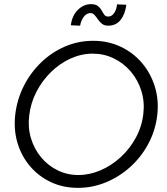

<svg xmlns="http://www.w3.org/2000/svg" viewBox="-20 -902 806 927"><path d="M739 -344Q730 -271 696 -207.5Q662 -144 609.5 -96.5Q557 -49 492 -22Q427 5 357 5Q284 5 225 -23Q166 -51 124.5 -100Q83 -149 64 -213.5Q45 -278 54 -352Q63 -424 95.5 -488Q128 -552 179 -601Q230 -650 294 -677.5Q358 -705 430 -705Q502 -705 562.5 -676.5Q623 -648 665.5 -598Q708 -548 728 -482.5Q748 -417 739 -344ZM672 -352Q679 -410 662.5 -463Q646 -516 611.5 -556.5Q577 -597 529.5 -620Q482 -643 428 -643Q373 -643 321 -619.5Q269 -596 226.5 -554.5Q184 -513 156 -459Q128 -405 121 -344Q114 -286 129.5 -234.5Q145 -183 178 -143Q211 -103 257.5 -80Q304 -57 358 -57Q413 -57 466 -80Q519 -103 563 -143.5Q607 -184 636 -237.5Q665 -291 672 -352ZM502 -778Q484 -778 472.5 -787Q461 -796 453 -808Q445 -820 437 -829Q429 -838 418 -839Q397 -839 383.5 -819.5Q370 -800 367 -778L322 -780Q328 -827 356 -854.5Q384 -882 419 -882Q441 -882 452.5 -873Q464 -864 470.5 -852Q477 -840 483.5 -831Q490 -822 502 -822Q520 -822 531.5 -839.5Q543 -857 545 -881L590 -879Q584 -833 562 -805.5Q540 -778 502 -778Z"/></svg>

Font: Kulim Park Light
Style: Italic
Weight: 300
Italic angle: -8°
Designer: Noponies / Dale Sattler
Foundry: Noponies
Version: Version 1.000; ttfautohint (v1.8.3)